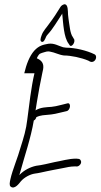

<svg xmlns="http://www.w3.org/2000/svg" viewBox="-20 -859 464 886"><path d="M139 -521C123 -453 115 -375 106 -308C101 -262 89 -223 75 -179C62 -131 38 -77 28 -32C25 -18 22 -4 29 2C47 17 68 -12 76 -22C91 -40 119 -55 141 -58C158 -60 178 -65 197 -69L227 -75C241 -78 255 -80 269 -83C288 -87 306 -91 323 -91H331C341 -89 352 -98 354 -108C356 -117 350 -126 341 -126L332 -127C296 -127 263 -116 232 -111C205 -105 174 -97 147 -94C119 -88 91 -74 69 -51C71 -55 71 -59 73 -64C94 -141 122 -220 136 -303C141 -305 144 -309 147 -315V-318C157 -323 168 -326 177 -327C208 -330 223 -330 257 -339L287 -346C306 -350 309 -387 291 -382L263 -375C244 -370 229 -367 218 -366C192 -364 169 -364 146 -351L144 -349L150 -387C157 -429 166 -480 175 -521C181 -546 189 -573 150 -590C152 -596 159 -608 164 -611C171 -614 176 -616 184 -618L195 -621C200 -622 205 -622 210 -621C234 -617 251 -606 275 -603C307 -603 355 -593 388 -579C393 -576 400 -571 409 -574C425 -580 428 -602 417 -608C381 -626 326 -639 285 -639C280 -640 275 -640 271 -641C250 -647 230 -661 203 -657C180 -653 160 -649 138 -625C116 -600 102 -563 92 -521ZM172 -696C166 -680 164 -669 173 -666C182 -663 188 -678 193 -690C194 -693 197 -696 201 -701C225 -727 244 -761 266 -794C267 -795 266 -796 267 -797C272 -750 274 -687 297 -657L301 -651C310 -636 332 -668 320 -681L316 -688C310 -695 305 -713 303 -726L299 -752C297 -768 295 -778 294 -791C293 -810 294 -835 281 -839C274 -841 262 -833 259 -827C242 -799 227 -776 208 -751C196 -733 179 -717 172 -696Z"/></svg>

Font: Stray Cat
Style: SuCnObl
Weight: 400
Version: Version 1.0